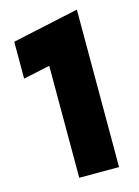

<svg xmlns="http://www.w3.org/2000/svg" viewBox="-108 -753 592 815"><g transform="rotate(-15 188.5 -346.0)"><path d="M312 -692Q312 -521 312 -346Q312 -171 312 0Q269 0 225 0Q181 0 137 0Q137 -122 137 -246.5Q137 -371 137 -492Q108 -486 78.5 -479.5Q49 -473 20 -467Q20 -507 20 -548Q20 -589 20 -629Q92 -645 166 -660.5Q240 -676 312 -692Z"/></g></svg>

Font: Tilt Warp
Style: Regular
Weight: 400
Designer: Andy Clymer
Foundry: Andy Clymer
Version: Version 1.000